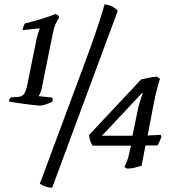

<svg xmlns="http://www.w3.org/2000/svg" viewBox="-20 -773 800 887"><path d="M163 -285Q157 -285 137 -287.5Q117 -290 92.5 -293Q68 -296 47.5 -299.5Q27 -303 21 -305Q22 -311 25 -316.5Q28 -322 30 -323L62 -325Q83 -327 91.5 -339.5Q100 -352 106 -381L149 -593Q152 -607 157 -622.5Q162 -638 163 -640L162 -642L84 -634Q86 -644 89.5 -653Q93 -662 96 -665Q131 -673 170 -685Q209 -697 235 -708Q249 -706 254 -693Q243 -675 236.5 -661Q230 -647 223 -614L173 -366Q170 -352 165.5 -342Q161 -332 158 -329L221 -322Q222 -320 223 -316Q224 -312 223 -305Q214 -298 194.5 -291.5Q175 -285 163 -285ZM221 94Q204 94 188.5 88Q173 82 164 76L383 -513Q414 -597 435 -661Q456 -725 463 -753Q486 -750 502 -741Q518 -732 524 -723ZM569 6Q566 6 561.5 3Q557 0 555 -2Q559 -11 565.5 -25.5Q572 -40 577 -65L585 -100H408Q400 -114 396 -124.5Q392 -135 392 -150L632 -406Q645 -409 666.5 -413.5Q688 -418 705 -419L719 -409Q714 -395 705 -360Q696 -325 690 -293L662 -147L722 -150L726 -141Q722 -132 717 -119.5Q712 -107 707 -101H652L634 -7Q625 -4 605 1Q585 6 569 6ZM451 -146H592L619 -277Q624 -296 629.5 -314Q635 -332 640 -342L636 -343Z"/></svg>

Font: Texturina 72pt 72pt Regular
Style: Italic
Weight: 400
Italic angle: -11°
Designer: Guillermo Torres Carreño
Foundry: Omnibus-Type
Version: Version 1.002; ttfautohint (v1.8.3)